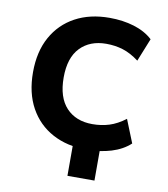

<svg xmlns="http://www.w3.org/2000/svg" viewBox="-95 -795 910 1043"><g transform="rotate(10 360.5 -273.5)"><path d="M348 169V-76H497V169ZM425 11Q318 11 237 -32.5Q156 -76 111 -157.5Q66 -239 66 -353Q66 -467 111 -548Q156 -629 236.5 -672.5Q317 -716 425 -716Q499 -716 561 -697Q623 -678 664 -640L613 -513Q568 -547 524.5 -560.5Q481 -574 432 -574Q342 -574 288.5 -518.5Q235 -463 235 -354Q235 -244 288 -187.5Q341 -131 432 -131Q481 -131 524.5 -144.5Q568 -158 613 -192L664 -65Q623 -27 561 -8Q499 11 425 11Z"/></g></svg>

Font: Nunito Sans 7pt ExtraBold
Style: Regular
Weight: 800
Designer: Vernon Adams
Foundry: Vernon Adams
Version: Version 3.101;gftools[0.9.27]